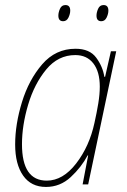

<svg xmlns="http://www.w3.org/2000/svg" viewBox="-20 -730 503 760"><path d="M162 10Q218 10 260 -29Q302 -68 327 -115H329L307 0H329L440 -527H419L396 -426H393Q387 -466 361 -501.5Q335 -537 279 -537Q200 -537 147 -475.5Q94 -414 67 -326Q40 -238 40 -158Q40 -80 71.5 -35Q103 10 162 10ZM165 -15Q67 -15 67 -159Q67 -234 91.5 -316Q116 -398 163 -455Q210 -512 278 -512Q324 -512 349.5 -479Q375 -446 375 -387Q375 -357 369 -320.5Q363 -284 354 -244Q334 -151 281.5 -83Q229 -15 165 -15ZM381 -646Q395 -646 402 -660.5Q409 -675 409 -688Q409 -710 390 -710Q375 -710 368.5 -695.5Q362 -681 362 -668Q362 -646 381 -646ZM230 -646Q244 -646 251 -660.5Q258 -675 258 -688Q258 -710 239 -710Q224 -710 217.5 -695.5Q211 -681 211 -668Q211 -646 230 -646Z"/></svg>

Font: Noto Sans UI SemiCondensed Thin
Style: Italic
Weight: 250
Width: 4
Italic angle: -12°
Designer: Monotype Design Team
Foundry: Monotype Imaging Inc.
Version: Version 1.901